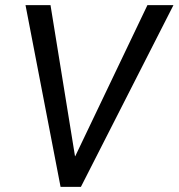

<svg xmlns="http://www.w3.org/2000/svg" viewBox="-20 -725 693 745"><path d="M215 0 79 -705H176L271 -119H272L552 -705H653L294 0Z"/></svg>

Font: Nunito Sans 7pt Condensed Medium
Style: Italic
Weight: 500
Width: 3
Italic angle: -9°
Designer: Vernon Adams
Foundry: Vernon Adams
Version: Version 3.101;gftools[0.9.27]